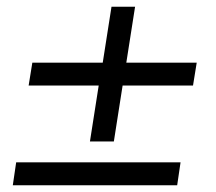

<svg xmlns="http://www.w3.org/2000/svg" viewBox="-20 -550 640 570"><path d="M247 -130 273 -296H65L76 -364H285L311 -530H381L355 -364H564L553 -296H344L318 -130ZM18 0 28 -68H516L506 0Z"/></svg>

Font: Nunito Sans 12pt ExtraLight 12pt Medium
Style: Italic
Weight: 500
Italic angle: -9°
Version: Version 3.101;gftools[0.9.27]